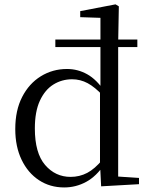

<svg xmlns="http://www.w3.org/2000/svg" viewBox="-20 -825 669 860"><path d="M227.9 -614.1V-647.9H595.2V-614.1ZM136.1 -249.5Q136.1 -139.6 182 -86.1Q227.9 -32.7 296.2 -32.7Q336.4 -32.7 370.6 -50.6Q404.7 -68.5 439.4 -110.2L447.4 -107.1L448.8 -90.8Q412.4 -35.6 366.2 -10.5Q320.1 14.6 267.4 14.6Q204 14.6 154.4 -18Q104.9 -50.6 76.7 -109.5Q48.4 -168.5 48.4 -247Q48.4 -330.7 79.2 -390.6Q109.9 -450.6 162.7 -483.3Q215.6 -516 280.4 -516Q328.3 -516 370.8 -492.3Q413.3 -468.6 450 -413.6H455.5L440.8 -396.7Q405.2 -434.9 372.6 -452.4Q340 -469.9 302.8 -469.9Q256.9 -469.9 219 -446.3Q181.2 -422.7 158.7 -374Q136.1 -325.2 136.1 -249.5ZM602.6 0 433 9.6 428.1 -88.6 427.9 -91.2V-418.7L429.9 -425.7V-745.1L339.3 -748.1V-775.1L497.5 -805.5L512.3 -796.5L509.3 -633.4V-34.2L602.6 -27.8Z"/></svg>

Font: Noto Serif JP
Style: Regular
Weight: 200
Designer: Ryoko NISHIZUKA 西塚涼子 (kana & ideographs); Frank Grießhammer (Latin, Greek & Cyrillic); Wenlong ZHANG 张文龙 (bopomofo); San
Foundry: Adobe
Version: Version 2.001;hotconv 1.1.0;makeotfexe 2.6.0